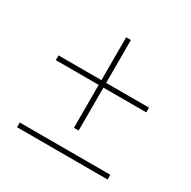

<svg xmlns="http://www.w3.org/2000/svg" viewBox="-135 -714 840 845"><g transform="rotate(30 285.0 -291.5)"><path d="M297 -365H515V-341H297V-123H273V-341H55V-365H273V-583H297ZM55 0V-24H515V0Z"/></g></svg>

Font: Noto Sans Thin
Style: Regular
Weight: 100
Designer: Monotype Design Team
Foundry: Monotype Imaging Inc.
Version: Version 2.007